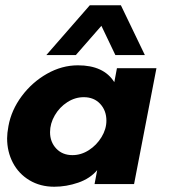

<svg xmlns="http://www.w3.org/2000/svg" viewBox="-20 -699 655 729"><path d="M7 -174Q7 -193 12 -220Q23 -281 62.5 -334Q102 -387 158.5 -419Q215 -451 276 -451Q374 -451 414 -387L424 -440H574L489 0H339L349 -53Q322 -21 277 -5.5Q232 10 186 10Q133 10 92 -14.5Q51 -39 29 -81Q7 -123 7 -174ZM255 -110Q288 -110 317.5 -129Q347 -148 365.5 -178.5Q384 -209 384 -241Q384 -279 360.5 -304.5Q337 -330 298 -330Q265 -330 235.5 -311Q206 -292 188 -261Q170 -230 170 -197Q170 -160 193.5 -135Q217 -110 255 -110ZM321 -679H439L530 -490H418L365 -601L268 -490H156Z"/></svg>

Font: Teachers
Style: Bold Italic
Weight: 700
Designer: Alfredo Marco Pradil & Chank Diesel
Version: Version 0.009